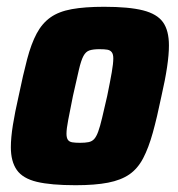

<svg xmlns="http://www.w3.org/2000/svg" viewBox="-20 -538 524 566"><path d="M203 8Q130 8 88.5 -2Q47 -12 29.5 -37Q12 -62 12 -104Q12 -132 18 -169.5Q24 -207 35 -255Q48 -318 60 -363.5Q72 -409 88 -439Q104 -469 128.5 -486.5Q153 -504 191.5 -511Q230 -518 287 -518Q360 -518 401.5 -507.5Q443 -497 460.5 -472.5Q478 -448 478 -404Q478 -377 472.5 -340Q467 -303 456 -255Q443 -192 430.5 -147Q418 -102 402 -71.5Q386 -41 361.5 -24Q337 -7 298.5 0.5Q260 8 203 8ZM216 -117Q231 -117 241 -119Q251 -121 257.5 -128Q264 -135 269.5 -150Q275 -165 281 -190.5Q287 -216 296 -255Q305 -299 309.5 -325Q314 -351 314 -366Q314 -378 309.5 -384Q305 -390 296.5 -391.5Q288 -393 273 -393Q255 -393 244 -389.5Q233 -386 226 -373Q219 -360 212.5 -332Q206 -304 195 -255Q186 -210 181 -184Q176 -158 176 -144Q176 -132 180 -126Q184 -120 193 -118.5Q202 -117 216 -117Z"/></svg>

Font: Saira SemiCondensed ExtraBold
Style: Italic
Weight: 800
Width: 4
Italic angle: -12°
Designer: Hector Gatti with collaboration of the Omnibus-Type team
Foundry: Omnibus-Type
Version: Version 1.101